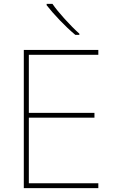

<svg xmlns="http://www.w3.org/2000/svg" viewBox="-20 -972 590 992"><path d="M251 -952H221V-945C256 -900 316 -836 369 -792H390V-798C345 -838 280 -909 251 -952ZM488 0V-25H129V-364H468V-389H129V-689H488V-714H103V0Z"/></svg>

Font: Noto Sans Georgian Thin
Style: Regular
Weight: 100
Designer: Monotype Design Team, Akaki Razmadze
Foundry: Google LLC
Version: Version 2.005